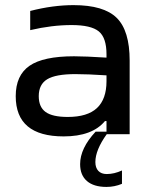

<svg xmlns="http://www.w3.org/2000/svg" viewBox="-20 -529 580 757"><path d="M270 -508.8Q389.2 -508.8 440.2 -458.5Q491.2 -408.2 491.2 -290V0H400.9Q356 62.5 356 109.9Q356 132.3 367.7 144.8Q379.4 157.2 400.9 157.2Q430.2 157.2 460.9 143.1V195.8Q431.2 208 399.9 208Q349.6 208 322.8 184.8Q295.9 161.6 295.9 118.2Q295.9 55.7 356.9 -9.8H399.9V-51.8H394Q343.8 8.8 231 8.8Q42 8.8 42 -149.9Q42 -231.9 96.2 -269.5Q150.4 -307.1 272 -307.1Q315.9 -307.1 399.9 -301.8V-314.9Q399.9 -380.4 369.4 -405.3Q338.9 -430.2 262.2 -430.2Q184.6 -430.2 99.1 -410.2V-485.8Q188.5 -508.8 270 -508.8ZM132.8 -149.9Q132.8 -106.9 159.9 -87.4Q187 -67.9 247.1 -67.9Q324.7 -67.9 362.3 -103Q399.9 -138.2 399.9 -209V-231.9Q325.2 -236.8 276.9 -236.8Q199.7 -236.8 166.3 -216.6Q132.8 -196.3 132.8 -149.9Z"/></svg>

Font: LT Wave Text
Style: Regular
Weight: 400
Designer: Daniel Lyons
Version: Version 2.5 (Glyphs App)